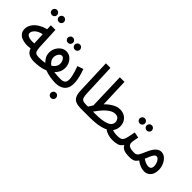

<svg xmlns="http://www.w3.org/2000/svg" viewBox="52 -1659 2763 2763"><g transform="rotate(45 1433.5 -278.0)"><path d="M452 5Q389 5 346 -17.5Q303 -40 284 -97Q238 -88 192 -91.5Q146 -95 107.5 -111Q69 -127 46.5 -157Q24 -187 24 -233Q24 -287 54.5 -332.5Q85 -378 138 -411Q191 -444 258 -460L255 -538H348L364 -199Q367 -153 376 -129Q385 -105 405.5 -96.5Q426 -88 461 -88Q485 -88 496.5 -75.5Q508 -63 508 -43Q508 -23 494.5 -9Q481 5 452 5ZM117 -245Q117 -216 142.5 -201.5Q168 -187 204 -184Q240 -181 271 -185L263 -364Q194 -350 155.5 -315Q117 -280 117 -245ZM162 -652Q140 -652 124.5 -667Q109 -682 109 -704Q109 -726 124.5 -742Q140 -758 162 -758Q184 -758 199.5 -742Q215 -726 215 -704Q215 -682 199.5 -667Q184 -652 162 -652ZM304 -652Q281 -652 265.5 -667Q250 -682 250 -704Q250 -726 265.5 -742Q281 -758 304 -758Q325 -758 340.5 -742Q356 -726 356 -704Q356 -682 340.5 -667Q325 -652 304 -652Z M451 5 460 -88Q490 -88 521.5 -90Q553 -92 582 -98Q556 -122 535 -158Q514 -194 514 -245Q514 -293 536.5 -336Q559 -379 596.5 -405.5Q634 -432 679 -432Q725 -432 760.5 -406Q796 -380 816 -339.5Q836 -299 836 -253Q836 -203 817 -164Q798 -125 767 -96Q801 -92 836.5 -90Q872 -88 897 -88Q922 -88 933 -75.5Q944 -63 944 -43Q944 -23 930.5 -9Q917 5 887 5Q832 5 773 -5.5Q714 -16 669 -34Q623 -13 564.5 -4Q506 5 451 5ZM607 -241Q607 -205 625.5 -177.5Q644 -150 671 -131Q703 -151 722.5 -179.5Q742 -208 742 -244Q742 -267 733.5 -289.5Q725 -312 710 -327Q695 -342 677 -342Q659 -342 643 -327.5Q627 -313 617 -290Q607 -267 607 -241ZM606 -533Q584 -533 568.5 -548Q553 -563 553 -585Q553 -607 568.5 -623Q584 -639 606 -639Q628 -639 643.5 -623Q659 -607 659 -585Q659 -563 643.5 -548Q628 -533 606 -533ZM748 -533Q725 -533 709.5 -548Q694 -563 694 -585Q694 -607 709.5 -623Q725 -639 748 -639Q769 -639 784.5 -623Q800 -607 800 -585Q800 -563 784.5 -548Q769 -533 748 -533Z M887 5 897 -88Q942 -88 968.5 -105.5Q995 -123 995 -176Q995 -203 987 -239.5Q979 -276 966.5 -316Q954 -356 940 -393L1031 -424Q1043 -391 1055.5 -348.5Q1068 -306 1076 -262.5Q1084 -219 1084 -181Q1084 -113 1057.5 -72.5Q1031 -32 986.5 -13.5Q942 5 887 5ZM995 202Q972 202 956.5 187Q941 172 941 150Q941 128 956.5 112Q972 96 995 96Q1016 96 1031.5 112Q1047 128 1047 150Q1047 172 1031.5 187Q1016 202 995 202Z M1408 5Q1306 5 1265.5 -36.5Q1225 -78 1222 -169L1202 -711H1295L1315 -212Q1317 -163 1325.5 -136Q1334 -109 1355.5 -98.5Q1377 -88 1418 -88Q1442 -88 1453.5 -75.5Q1465 -63 1465 -43Q1465 -23 1451 -9Q1437 5 1408 5Z M1408 5 1417 -88H1460Q1481 -123 1503 -156L1486 -711H1580L1596 -271Q1647 -323 1703.5 -355.5Q1760 -388 1819 -388Q1869 -388 1908 -365.5Q1947 -343 1969 -304Q1991 -265 1991 -214Q1991 -152 1954 -105Q1996 -88 2053 -88Q2077 -88 2088.5 -75.5Q2100 -63 2100 -43Q2100 -23 2086 -9Q2072 5 2043 5Q2001 5 1956.5 -8.5Q1912 -22 1881 -47Q1872 -42 1862 -37Q1765 5 1588 5ZM1813 -293Q1777 -293 1741.5 -273.5Q1706 -254 1673.5 -223Q1641 -192 1612.5 -156Q1584 -120 1562 -88H1614Q1749 -88 1824 -116.5Q1899 -145 1899 -210Q1899 -239 1879 -266Q1859 -293 1813 -293Z M2160 -442Q2137 -442 2121.5 -457.5Q2106 -473 2106 -494Q2106 -516 2121.5 -532Q2137 -548 2160 -548Q2181 -548 2196.5 -532Q2212 -516 2212 -494Q2212 -473 2196.5 -457.5Q2181 -442 2160 -442ZM2302 -442Q2279 -442 2263.5 -457.5Q2248 -473 2248 -494Q2248 -516 2263.5 -532Q2279 -548 2302 -548Q2323 -548 2338.5 -532Q2354 -516 2354 -494Q2354 -473 2338.5 -457.5Q2323 -442 2302 -442ZM2043 5 2053 -88Q2093 -88 2117 -96Q2141 -104 2154.5 -126Q2168 -148 2177.5 -190.5Q2187 -233 2199 -301L2287 -284Q2282 -258 2275 -224Q2268 -190 2268 -165Q2268 -143 2277.5 -125.5Q2287 -108 2316 -98Q2345 -88 2404 -88Q2429 -88 2440 -75.5Q2451 -63 2451 -43Q2451 -23 2437.5 -9Q2424 5 2394 5Q2314 5 2275 -13.5Q2236 -32 2221 -68Q2190 -21 2146.5 -8Q2103 5 2043 5Z M2394 5 2403 -88Q2440 -88 2460.5 -115.5Q2481 -143 2508 -210Q2545 -298 2583.5 -337Q2622 -376 2668 -376Q2713 -376 2749 -344.5Q2785 -313 2805.5 -264Q2826 -215 2826 -164Q2826 -85 2787.5 -42Q2749 1 2690 1Q2654 1 2613 -14Q2572 -29 2529 -61Q2500 -17 2469 -6Q2438 5 2394 5ZM2575 -151Q2571 -143 2568 -136Q2597 -116 2627 -104Q2657 -92 2682 -92Q2712 -92 2726.5 -109Q2741 -126 2741 -156Q2741 -182 2731 -211Q2721 -240 2703.5 -260.5Q2686 -281 2664 -281Q2641 -281 2622 -252Q2603 -223 2575 -151Z"/></g></svg>

Font: Noto Sans Arabic UI Cn Md
Style: Regular
Weight: 500
Width: 3
Designer: Monotype Design Team, Nadine Chahine and Nizar Qandah
Foundry: Monotype Imaging Inc.
Version: Version 2.010; ttfautohint (v1.8.4.7-5d5b)